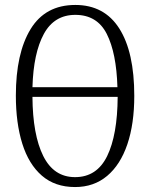

<svg xmlns="http://www.w3.org/2000/svg" viewBox="-20 -745 607 775"><path d="M283 10Q202 10 149 -36Q96 -82 70 -165Q44 -248 44 -359Q44 -530 103.5 -627.5Q163 -725 284 -725Q401 -725 461.5 -630Q522 -535 522 -358Q522 -245 494 -162.5Q466 -80 412.5 -35Q359 10 283 10ZM454 -393Q450 -531 411 -608Q372 -685 284 -685Q199 -685 157 -608Q115 -531 111 -393ZM283 -30Q371 -30 412.5 -115Q454 -200 455 -354H111Q112 -201 154.5 -115.5Q197 -30 283 -30Z"/></svg>

Font: Noto Serif ExtraCondensed Light
Style: Regular
Weight: 300
Width: 2
Designer: Monotype Design Team
Foundry: Monotype Imaging Inc.
Version: Version 2.014; ttfautohint (v1.8.4.7-5d5b)